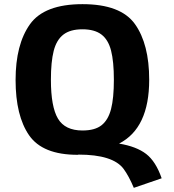

<svg xmlns="http://www.w3.org/2000/svg" viewBox="-20 -731 838 924"><path d="M55 -346Q55 -517 124 -614Q193 -711 377 -711Q561 -711 629.5 -615Q698 -519 698 -347Q698 -114 553 -40Q637 -26 683.5 10Q730 46 758 127L624 173Q600 116 575 82Q524 13 357 13Q357 14 355 14Q354 14 353 14Q185 14 120 -80Q55 -174 55 -346ZM225 -347Q225 -217 259 -160Q293 -103 377 -103Q437 -103 469 -128.5Q501 -154 514.5 -206.5Q528 -259 528 -347Q528 -435 514.5 -487.5Q501 -540 468 -565Q435 -590 376.5 -590Q318 -590 285 -564.5Q252 -539 238.5 -486.5Q225 -434 225 -347Z"/></svg>

Font: Fix15 Mono
Style: Bold
Weight: 700
Designer: Carrois Corporate & Edenspiekermann AG
Foundry: Carrois Corporate GbR & Edenspiekermann AG
Version: Version 3.206